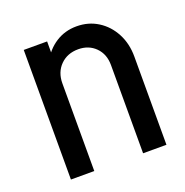

<svg xmlns="http://www.w3.org/2000/svg" viewBox="-100 -612 677 703"><g transform="rotate(-20 238.5 -260.0)"><path d="M60 0V-505H151V0ZM341.2 0V-344.2H432.2V0ZM341.2 -344Q341.2 -386.2 314.9 -412.8Q288.5 -439.2 247.8 -439.2L270.8 -520.2Q317 -520.2 353.5 -497.2Q390 -474.2 411.1 -434.2Q432.2 -394.2 432.2 -344ZM111 -341.5Q111 -392.5 132.1 -433.1Q153.2 -473.8 189.2 -497Q225.2 -520.2 270.8 -520.2L247.8 -439.2Q205.2 -439.2 178.1 -412Q151 -384.8 151 -341.5Z"/></g></svg>

Font: Akshar Light
Style: Regular
Weight: 300
Designer: Tall Chai
Foundry: Tall Chai
Version: Version 1.100